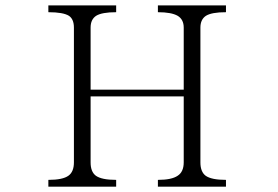

<svg xmlns="http://www.w3.org/2000/svg" viewBox="-20 -698 1040 719"><path d="M161.1 1H415V-24.4Q360.4 -24.4 338.9 -40Q319.3 -54.7 319.3 -89.8V-336.9H668V-89.8Q668 -54.7 645.5 -40Q623 -24.4 571.3 -24.4V1H826.2V-24.4Q771.5 -24.4 750 -40Q730.5 -54.7 730.5 -89.8V-594.7Q730.5 -625 751 -638.7Q772.5 -652.3 826.2 -652.3V-677.7H571.3V-652.3Q622.1 -652.3 645.5 -638.7Q668 -625 668 -594.7V-362.3H319.3V-594.7Q319.3 -625 339.8 -638.7Q361.3 -652.3 415 -652.3V-677.7H161.1V-652.3Q216.8 -652.3 238.3 -638.7Q256.8 -626 256.8 -594.7V-89.8Q256.8 -54.7 236.3 -40Q214.8 -24.4 161.1 -24.4Z"/></svg>

Font: BatangChe
Style: Regular
Weight: 400
Monospace: yes
Version: Version 2.21